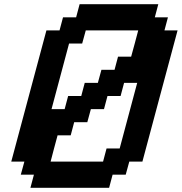

<svg xmlns="http://www.w3.org/2000/svg" viewBox="-20 -895 866 915"><path d="M125 0H500L516.6 -62.5H579.1L596.2 -125H658.7Q686.5 -229.5 742.4 -437.7Q798.3 -646 826.2 -750H763.7L780.3 -812.5H717.8L734.4 -875H359.4L342.8 -812.5H280.3L263.7 -750H201.2Q173.3 -646 117.4 -437.5Q61.5 -229 33.7 -125H96.2L79.1 -62.5H141.6ZM471.2 -125H221.2Q226.6 -145.5 237.5 -187.3Q248.5 -229 254.4 -250H316.9L333.5 -312.5H396L413.1 -375H475.6L492.2 -437.5H554.7L571.3 -500H633.8L550.3 -187.5H487.8ZM288.1 -375H225.6L309.1 -687.5H371.6L388.7 -750H638.7Q633.3 -729.5 622.1 -687.5Q610.8 -645.5 605 -625H542.5L525.9 -562.5H463.4L446.3 -500H383.8L367.2 -437.5H304.7Z"/></svg>

Font: Faithful 32x
Style: Oblique
Weight: 400
Foundry: Faithful Resource Pack
Version: Version 1.0; January 27, 2023